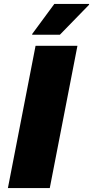

<svg xmlns="http://www.w3.org/2000/svg" viewBox="-20 -952 471 972"><path d="M160 -720H372L232 0H20ZM143 -776V-780L255 -932H431V-928L283 -776Z"/></svg>

Font: Kufam Black
Style: Italic
Weight: 900
Italic angle: -11°
Designer: Artur Schmal
Foundry: Original Type
Version: Version 1.301; ttfautohint (v1.8.3)